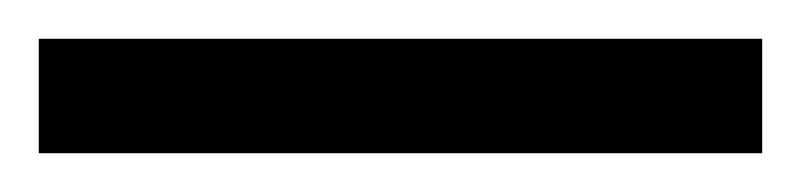

<svg xmlns="http://www.w3.org/2000/svg" viewBox="-24 -839 413 99"><path d="M-4 -760H369V-819H-4Z"/></svg>

Font: Noto Serif Devanagari ExtraCondensed Medium
Style: Regular
Weight: 500
Width: 2
Designer: Universal Thirst, Indian Type Foundry and the Monotype Design Team
Foundry: Monotype Imaging Inc.
Version: Version 2.004